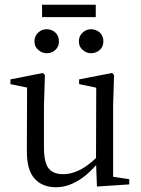

<svg xmlns="http://www.w3.org/2000/svg" viewBox="-20 -776 594 808"><path d="M216 12Q251 12 284 -3Q316 -17 345 -42Q373 -66 395 -94H402L392 -118Q367 -94 343 -77Q318 -60 295 -52Q271 -43 246 -43Q204 -43 185 -67Q165 -91 165 -156V-334L169 -460L161 -469L24 -442V-422L115 -403L94 -430L93 -140Q93 -59 126 -24Q158 12 216 12ZM388 9 524 0V-22L456 -32V-334L460 -460L452 -469L313 -442V-422L385 -407L384 -98V-96ZM177 -552Q198 -552 213 -566Q228 -579 228 -602Q228 -625 213 -639Q198 -653 176 -653Q156 -653 141 -639Q125 -625 125 -602Q125 -579 141 -566Q156 -552 177 -552ZM363 -552Q384 -552 400 -566Q415 -579 415 -602Q415 -625 400 -639Q384 -653 363 -653Q343 -653 328 -639Q312 -625 312 -602Q312 -579 328 -566Q343 -552 363 -552ZM157 -704H383V-756H157Z"/></svg>

Font: Source Serif 4 48pt
Style: Regular
Weight: 400
Designer: Frank Grie√ühammer
Foundry: Adobe Systems Incorporated
Version: Version 4.004;hotconv 1.0.116;makeotfexe 2.5.65601